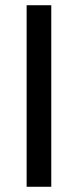

<svg xmlns="http://www.w3.org/2000/svg" viewBox="-20 -714 298 734"><path d="M81.8 0V-694H176V0Z"/></svg>

Font: Outfit Thin
Style: Regular
Weight: 100
Designer: Rodrigo Fuenzalida
Foundry: fragTYPE
Version: Version 1.100;gftools[0.9.27]